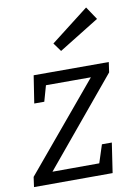

<svg xmlns="http://www.w3.org/2000/svg" viewBox="-89 -862 648 920"><g transform="rotate(-10 234.5 -402.0)"><path d="M404.9 -145.5 383.2 -0.7 0.6 0 7.3 -48.5 375.5 -488.9 385.2 -470.8H121L147.5 -491.2L120.1 -394.2H71.3L92 -528H457.5L450.5 -478.8L81 -33.8L80.3 -57.2L346.4 -57.9L320.3 -33.1L356.7 -145.5ZM241.7 -619.9 211.6 -661.4 395.8 -804.2 437.9 -741.3Z"/></g></svg>

Font: Bitter Thin
Style: Italic
Weight: 100
Italic angle: -9°
Designer: Sol Matas, and Bitter project Authors
Foundry: Sol Matas
Version: Version 2.002